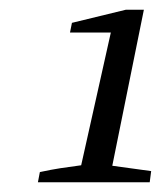

<svg xmlns="http://www.w3.org/2000/svg" viewBox="-20 -751 331 395"><path d="M58 -376 62 -397Q85 -402 104.5 -405Q124 -408 147 -411L208 -684H124L128 -704L239 -731H276L211 -410L291 -399L288 -376Z"/></svg>

Font: Piazzolla 24pt
Style: Italic
Weight: 400
Italic angle: -11.3°
Designer: Juan Pablo del Peral
Foundry: Huerta Tipografica
Version: Version 2.005